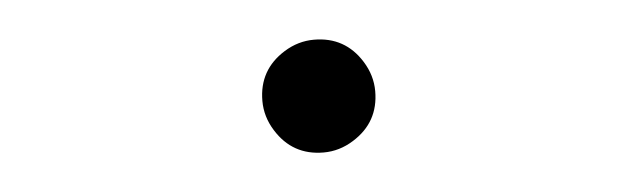

<svg xmlns="http://www.w3.org/2000/svg" viewBox="-28 -539 1056 318"><g transform="rotate(-5 500.0 -380.0)"><path d="M406.2 -379.9Q406.2 -431.6 450.2 -459Q473.6 -473.6 500 -473.6Q551.8 -473.6 579.1 -429.7Q593.8 -406.2 593.8 -379.9Q593.8 -328.1 549.8 -300.8Q526.4 -286.1 500 -286.1Q448.2 -286.1 420.9 -330.1Q406.2 -353.5 406.2 -379.9Z"/></g></svg>

Font: Taipei Sans TC Beta Light
Style: Regular
Weight: 300
Designer: JT Foundry
Foundry: JT Foundry
Version: Version 1.000